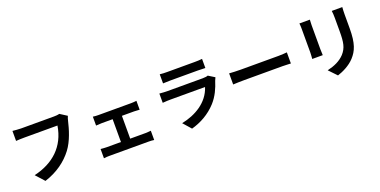

<svg xmlns="http://www.w3.org/2000/svg" viewBox="-18 -1561 4816 2435"><g transform="rotate(-20 2390.0 -343.5)"><path d="M756 -697C730 -690 700 -689 681 -689H239C207 -689 153 -694 124 -697V-562C149 -564 195 -566 238 -566H684C641 -296 460 -134 197 -73L301 42C471 -12 598 -107 685 -222C765 -328 807 -476 829 -570C834 -591 841 -618 850 -637Z M1174 21H1702C1719 21 1754 22 1774 26V-99C1755 -98 1728 -94 1702 -94H1494V-402H1658C1679 -402 1708 -400 1732 -398V-518C1709 -515 1681 -513 1658 -513H1220C1199 -513 1165 -514 1144 -518V-398C1165 -400 1200 -402 1220 -402H1369V-94H1174C1150 -94 1120 -97 1096 -99V26C1121 22 1151 21 1174 21Z M2691 -509C2678 -503 2652 -499 2621 -499H2148C2118 -499 2077 -501 2037 -505V-380C2077 -384 2125 -385 2148 -385H2610C2549 -194 2368 -91 2180 -53L2275 55C2398 21 2520 -44 2617 -151C2688 -230 2729 -323 2758 -416C2762 -426 2770 -444 2776 -456ZM2125 -610C2153 -612 2194 -613 2225 -613H2591C2625 -613 2670 -612 2696 -610V-733C2669 -729 2622 -728 2593 -728H2225C2192 -728 2152 -729 2125 -733Z M2956 -293C2991 -295 3055 -297 3110 -297H3623C3663 -297 3712 -293 3735 -293V-443C3710 -441 3667 -437 3623 -437H3110C3060 -437 2990 -440 2956 -443Z M4010 -733C4013 -712 4014 -679 4014 -661V-338C4014 -310 4010 -272 4009 -254H4151C4149 -276 4148 -314 4148 -337V-661C4148 -691 4149 -712 4151 -733ZM4450 -742C4454 -715 4456 -684 4456 -646V-465C4456 -315 4443 -244 4378 -172C4320 -110 4240 -74 4144 -52L4245 54C4314 32 4414 -15 4477 -85C4548 -163 4588 -251 4588 -457V-646C4588 -684 4590 -715 4592 -742Z"/></g></svg>

Font: Kinto Sans
Style: Bold
Weight: 700
Designer: Authors: Ryoko NISHIZUKA  (kana & ideographs); Paul D. Hunt (Latin, Greek & Cyrillic); Wenlong ZHANG  (bopomofo); Sandol
Foundry: Adobe Systems Incorporated, ookami Inc.
Version: Version 0.001